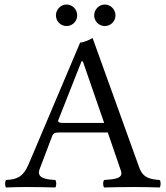

<svg xmlns="http://www.w3.org/2000/svg" viewBox="-20 -826 735 848"><path d="M227 -758C227 -732 248 -711 274 -711C300 -711 321 -732 321 -758C321 -784 300 -806 274 -806C248 -806 227 -784 227 -758ZM396 -758C396 -732 417 -711 443 -711C469 -711 490 -732 490 -758C490 -784 469 -806 443 -806C417 -806 396 -784 396 -758ZM263 -283C241 -283 234 -286 237.8 -296.3L340 -555H346L440 -283ZM155 -79 210 -224C215 -237 221 -241 245 -241H456L514 -72C525.8 -37.5 487.6 -34.4 440 -31C434 -25 434 -4 440 2C477 1 532 0 571 0C612 0 650 1 685 2C691 -4 691 -25 685 -31C646.2 -34.5 612.4 -37.8 595 -86L389 -658C374 -649 347 -638 334 -638L107 -102C81 -40 50.5 -34 7 -31C1 -25 1 -4 7 2C33 1 65.7 0 96 0C137 0 187 1 224 2C230 -4 230 -25 224 -31C186.4 -33.6 139.4 -37.9 155 -79Z"/></svg>

Font: Libertinus Math
Style: Regular
Weight: 400
Designer: Philipp H. Poll
Foundry: Khaled Hosny
Version: Version 6.2